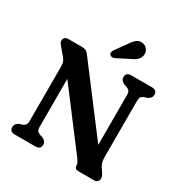

<svg xmlns="http://www.w3.org/2000/svg" viewBox="-205 -1072 1170 1227"><g transform="rotate(30 379.5 -458.0)"><path d="M268.5 -34.5Q268.5 0 229 0H79.5Q40 0 40 -34.5Q40 -59.5 69 -73.5L88.5 -79Q103 -84.5 110 -93.8Q117 -103 117 -122V-522Q117 -546 112 -558.8Q107 -571.5 96.5 -584L56.5 -631Q46.5 -642.5 41 -650.8Q35.5 -659 35.5 -670.5Q35.5 -684 44.8 -692Q54 -700 69.5 -700H166.5Q185 -700 196.8 -695.5Q208.5 -691 221.5 -673.5L573 -210V-578Q573 -597 566.2 -606Q559.5 -615 544 -621L525 -626.5Q495.5 -640.5 495.5 -665.5Q495.5 -700 535 -700H684.5Q724 -700 724 -665.5Q724 -640.5 694.5 -626.5L675.5 -621Q660 -615 653.5 -606.2Q647 -597.5 647 -578V-161Q647 -124 662 -100L681 -71Q690 -57 693.2 -49.2Q696.5 -41.5 696.5 -32.5Q696.5 -18 687.2 -9Q678 0 662 0H548Q518.5 0 518.5 -26.5Q518.5 -38 513.2 -47.5Q508 -57 491.5 -79.5L191 -476V-122Q191 -102.5 197.8 -93.8Q204.5 -85 220 -79L239 -73.5Q268.5 -59.5 268.5 -34.5ZM411 -858.5Q430 -889 450.5 -905.2Q471 -921.5 499 -914Q523 -907.5 533.5 -887.2Q544 -867 538 -845.5Q532 -824.5 516.5 -811.2Q501 -798 471.5 -785.5L386.5 -742Q377 -738 367.2 -739.2Q357.5 -740.5 352 -747Q346 -755 348.2 -764Q350.5 -773 356 -782.5Z"/></g></svg>

Font: Fraunces 72pt SuperSoft SemiBold
Style: Regular
Weight: 600
Version: Version 1.000;[b76b70a41]